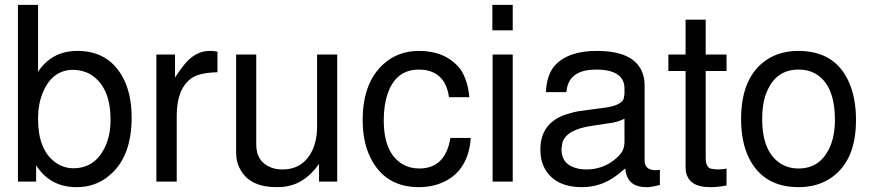

<svg xmlns="http://www.w3.org/2000/svg" viewBox="-20 -749 3597 792"><path d="M54 -729H137V-453Q194 -539 299 -539Q427 -539 486 -431Q523 -364 523 -264Q523 -102 432 -26Q376 23 295 23Q187 23 129 -67V0H54ZM283 -461Q200 -461 161 -377Q137 -327 137 -258Q137 -133 206 -81Q240 -55 283 -55Q367 -55 409 -134Q436 -185 436 -255Q436 -382 364 -435Q332 -459 283 -461Z M625 -524H702V-429Q729 -471 751 -495Q793 -539 845 -539H856L877 -536V-451Q805 -449 774 -429L770 -427L768 -425Q709 -381 709 -272V0H625Z M1371 0H1296V-73Q1241 5 1166 19Q1149 23 1121 23Q1013 23 973 -47Q954 -78 954 -120V-524H1037V-153Q1037 -83 1096 -59Q1117 -50 1145 -50Q1230 -50 1268 -128Q1288 -171 1288 -227V-524H1371Z M1832 -348Q1819 -445 1735 -460Q1731 -461 1724.5 -461Q1718 -461 1708 -462Q1613 -462 1579 -362Q1563 -317 1563 -253Q1563 -116 1642 -71Q1671 -54 1710 -54Q1817 -54 1838 -180H1922Q1912 -44 1807 3Q1762 23 1708 23Q1578 23 1517 -82Q1476 -152 1476 -253Q1476 -413 1568 -490Q1626 -539 1709 -539Q1814 -539 1873 -471L1881 -461Q1910 -416 1916 -348Z M2095 -524V0H2012V-524ZM2095 -729V-624H2011V-729Z M2702 -49V14Q2674 21 2656 23H2655H2645Q2574 23 2561 -40L2559 -54Q2529 -28 2504 -12Q2448 23 2381 23Q2271 23 2228 -52Q2209 -86 2209 -132Q2209 -234 2301 -272L2312 -276L2346 -286L2365 -290Q2380 -292 2406 -295.5Q2432 -299 2469 -304Q2542 -313 2553 -342V-343V-344L2556 -362V-384Q2556 -448 2475 -460Q2467 -461 2458 -461.5Q2449 -462 2439 -462Q2335 -462 2319 -387L2316 -369H2232Q2235 -440 2268 -478Q2323 -539 2442 -539Q2617 -539 2637 -423Q2638 -417 2638.5 -410.5Q2639 -404 2639 -396V-88Q2639 -47 2684 -47H2686Q2694 -47 2697 -48H2698ZM2556 -259 2546 -255Q2529 -247 2508 -243L2422 -230Q2317 -215 2300 -161L2296 -135V-134Q2296 -69 2363 -54Q2378 -50 2399 -50Q2470 -50 2523 -97Q2536 -108 2544 -120Q2556 -138 2556 -165Z M2977 -524V-456H2891V-97Q2891 -59 2913 -53L2937 -50Q2964 -50 2977 -54V16Q2957 20 2940 21.5Q2923 23 2909 23Q2819 23 2809 -44L2808 -60V-456H2737V-524H2808V-668H2891V-524Z M3273 -539Q3425 -539 3482 -410Q3511 -344 3511 -254Q3511 -86 3409 -16Q3353 23 3274 23Q3130 23 3070 -96Q3037 -162 3037 -258Q3037 -431 3142 -502Q3197 -539 3273 -539ZM3274 -462Q3181 -462 3143 -370Q3124 -325 3124 -258Q3124 -121 3202 -73Q3233 -54 3274 -54Q3364 -54 3403 -142Q3424 -188 3424 -255Q3424 -400 3342 -446Q3313 -462 3274 -462Z"/></svg>

Font: Ekushey Lal Sabuj Normal
Style: Regular
Weight: 400
Designer: Al Mamun Sumon
Foundry: Al Mamun Sumon
Version: Version 1.0